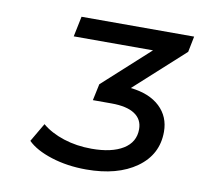

<svg xmlns="http://www.w3.org/2000/svg" viewBox="-56 -802 568 539"><g transform="rotate(10 228.0 -532.0)"><path d="M447 -697 306 -569Q360 -563 389.5 -535Q419 -507 419 -464Q419 -399 365 -360.5Q311 -322 222 -322Q168 -322 122.5 -336.5Q77 -351 54 -374L85 -427Q110 -406 147 -394Q184 -382 227 -382Q284 -382 316.5 -402Q349 -422 349 -459Q349 -487 326.5 -502Q304 -517 260 -517H207L217 -564L349 -684H123L135 -742H456Z"/></g></svg>

Font: Montserrat Alternates Medium
Style: Italic
Weight: 500
Italic angle: -11.3°
Designer: Julieta Ulanovsky
Foundry: Julieta Ulanovsky
Version: Version 7.200